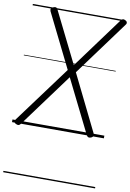

<svg xmlns="http://www.w3.org/2000/svg" viewBox="-128 -966 962 1416"><g transform="rotate(10 353.5 -258.0)"><path d="M595 10Q582 15 574 12.5Q566 10 560 -1L362 -400L66 2Q58 12 50 13Q42 14 30 8Q23 4 19.5 -1Q16 -6 17 -11.5Q18 -17 23 -24L338 -450L138 -854Q133 -866 136.5 -873.5Q140 -881 153 -887Q165 -892 172.5 -890Q180 -888 186 -876L376 -493L659 -878Q667 -888 674.5 -889.5Q682 -891 693 -885Q701 -881 704 -876Q707 -871 706.5 -865Q706 -859 700 -852L400 -444L607 -23Q613 -11 609.5 -3Q606 5 595 10ZM0 365H688V375H0ZM0 -20H688V0H0ZM0 -505H688V-500H0ZM0 -885H688V-875H0Z"/></g></svg>

Font: Playwrite GB S Guides
Style: Italic
Weight: 400
Italic angle: -7.01216°
Designer: Veronika Burian, José Scaglione
Foundry: TypeTogether
Version: Version 1.002